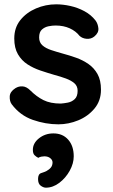

<svg xmlns="http://www.w3.org/2000/svg" viewBox="-20 -565 522 888"><path d="M34 -83Q24 -97 25 -119Q26 -141 51 -157Q67 -167 85 -165.5Q103 -164 120 -147Q149 -118 181 -102Q213 -86 261 -86Q276 -87 294 -90.5Q312 -94 325.5 -106.5Q339 -119 339 -145Q339 -167 324 -180Q309 -193 284.5 -202Q260 -211 230 -219Q199 -228 166.5 -239Q134 -250 107 -267.5Q80 -285 63 -314Q46 -343 46 -387Q46 -437 74 -472Q102 -507 146.5 -526Q191 -545 240 -545Q271 -545 305 -537.5Q339 -530 370 -513.5Q401 -497 422 -470Q433 -455 435 -434Q437 -413 416 -396Q401 -384 381 -385.5Q361 -387 348 -399Q331 -421 302.5 -434Q274 -447 237 -447Q222 -447 204.5 -443.5Q187 -440 174 -428.5Q161 -417 161 -392Q161 -369 176 -355.5Q191 -342 216.5 -333.5Q242 -325 271 -317Q301 -309 332 -298Q363 -287 389 -269Q415 -251 431 -222.5Q447 -194 447 -150Q447 -99 417 -63Q387 -27 342 -8.5Q297 10 250 10Q191 10 132 -10.5Q73 -31 34 -83ZM321 158Q321 191 302.5 224.5Q284 258 254.5 280.5Q225 303 192 303Q181 303 168.5 294Q156 285 156 263Q156 240 170.5 235.5Q185 231 195 226Q208 219 215.5 209.5Q223 200 223 186Q223 175 212.5 166.5Q202 158 185 158Q179 158 171 159.5Q163 161 157 165Q147 160 139.5 152.5Q132 145 132 128Q132 97 160.5 74.5Q189 52 227 52Q270 52 295.5 81Q321 110 321 158Z"/></svg>

Font: zvoove
Style: Bold
Weight: 700
Designer: Vernon Adams (Nunito) & Andrew Paglinawan (Quicksand)
Foundry: zvoove
Version: Version 3.006